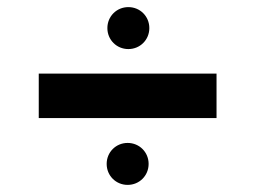

<svg xmlns="http://www.w3.org/2000/svg" viewBox="-20 -520 718 540"><path d="M89 -188H589V-313H89ZM280 -59C280 -26 306 0 339 0C372 0 398 -26 398 -59C398 -92 372 -118 339 -118C306 -118 280 -92 280 -59ZM282 -441C282 -408 308 -382 341 -382C374 -382 400 -408 400 -441C400 -474 374 -500 341 -500C308 -500 282 -474 282 -441Z"/></svg>

Font: Mluvka ExtraBold
Style: Regular
Weight: 800
Designer: Modified by Jiří Krblich, Original typeface by Gumpita Rahayu
Foundry: Gumpita Rahayu & Jiří Krblich
Version: Version 2.000;Glyphs 3.1.1 (3134)